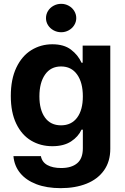

<svg xmlns="http://www.w3.org/2000/svg" viewBox="-20 -767 648 997"><path d="M49.8 43.9H192.4Q198.2 74.7 225.8 90.1Q253.4 105.5 297.9 105.5Q351.1 105.5 380.6 80.8Q410.2 56.2 410.2 2.9V-93.8H403.3Q386.7 -57.1 348.9 -32.5Q311 -7.8 252 -7.8Q190.4 -7.8 141.6 -36.9Q92.8 -65.9 64.5 -124.5Q36.1 -183.1 36.1 -268.6Q36.1 -355.5 64.9 -416Q93.8 -476.6 142.8 -506.8Q191.9 -537.1 252 -537.1Q312 -537.1 348.6 -509.3Q385.3 -481.4 403.3 -441.4H409.2V-530.3H552.7V5.9Q552.7 71.8 520 117.7Q487.3 163.6 429.2 186.8Q371.1 210 294.9 210Q222.7 210 168.9 189.5Q115.2 168.9 84.7 131.6Q54.2 94.2 49.8 43.9ZM410.2 -266.6Q410.2 -338.4 380.4 -380.1Q350.6 -421.9 296.9 -421.9Q243.2 -421.9 213.9 -379.6Q184.6 -337.4 184.6 -266.6Q184.6 -196.8 213.6 -156.5Q242.7 -116.2 296.9 -116.2Q350.6 -116.2 380.4 -156Q410.2 -195.8 410.2 -266.6ZM218.8 -672.9Q218.8 -692.9 229.2 -710Q239.7 -727.1 258.1 -737.1Q276.4 -747.1 297.9 -747.1Q318.8 -747.1 336.9 -737.1Q355 -727.1 365.5 -710Q376 -692.9 376 -672.9Q376 -653.3 365.5 -636.5Q355 -619.6 336.9 -609.6Q318.8 -599.6 297.9 -599.6Q276.4 -599.6 258.1 -609.6Q239.7 -619.6 229.2 -636.5Q218.8 -653.3 218.8 -672.9Z"/></svg>

Font: Pretendard
Style: Bold
Weight: 700
Designer: Base glyphs from Inter by Rasmus Andersson; Hangeul glyphs from Noto Sans CJK(Source Han Sans) by Jang Soo-young and Kan
Foundry: Kil Hyung-jin
Version: Version 1.309